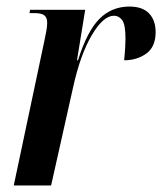

<svg xmlns="http://www.w3.org/2000/svg" viewBox="-20 -566 495 586"><path d="M116 -444Q119 -459 121.5 -472Q124 -485 124 -497Q124 -512 115.5 -519Q107 -526 85 -526H70L72 -536H240L215 -382H218Q246 -471 283.5 -508.5Q321 -546 375 -546Q415 -546 435 -525Q455 -504 455 -468Q455 -423 426.5 -402.5Q398 -382 359 -382Q363 -423 363 -448Q363 -491 353 -504.5Q343 -518 328 -518Q295 -518 260 -458.5Q225 -399 203 -299L136 0H22Z"/></svg>

Font: Noto Serif Display ExtraCondensed SemiBold
Style: Italic
Weight: 600
Width: 2
Italic angle: -12°
Designer: Monotype Design Team
Foundry: Monotype Imaging Inc.
Version: Version 2.009